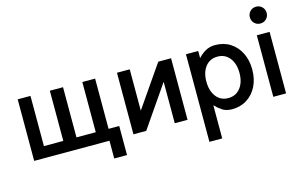

<svg xmlns="http://www.w3.org/2000/svg" viewBox="-109 -1022 2419 1530"><g transform="rotate(-15 1100.5 -257.0)"><path d="M167 -507.8V-93.8H326.7V-507.8H435.5V-93.8H594.7V-507.8H700.2V-93.3H788.1V146.5H682.6V0H61.5V-507.8Z M1221.2 -507.8H1326.7V0H1221.2V-341.8L985.8 0H880.4V-507.8H985.8V-167Z M1555.2 -58.6V214.8H1449.7V-507.8H1550.8V-449.2Q1575.7 -477.1 1610.4 -497.8Q1645 -518.6 1692.9 -518.6Q1763.2 -518.6 1816.4 -484.4Q1869.6 -450.2 1899.2 -390.4Q1928.7 -330.6 1928.7 -253.9Q1928.7 -177.2 1899.2 -117.4Q1869.6 -57.6 1816.4 -23.4Q1763.2 10.7 1692.9 10.7Q1645 10.7 1613 -10Q1581.1 -30.8 1555.2 -58.6ZM1550.3 -254.9Q1550.3 -178.2 1586.9 -130.6Q1623.5 -83 1686.5 -83Q1749 -83 1786.1 -130.1Q1823.2 -177.2 1823.2 -253.9Q1823.2 -331.1 1786.1 -377.9Q1749 -424.8 1686.5 -424.8Q1624 -424.8 1587.2 -378.4Q1550.3 -332 1550.3 -254.9Z M2034.2 0V-507.8H2139.6V0ZM2017.6 -660.2Q2017.6 -689.5 2037.6 -709.5Q2057.6 -729.5 2086.9 -729.5Q2116.2 -729.5 2136.2 -709.5Q2156.2 -689.5 2156.2 -660.2Q2156.2 -630.9 2136.2 -610.8Q2116.2 -590.8 2086.9 -590.8Q2057.6 -590.8 2037.6 -610.8Q2017.6 -630.9 2017.6 -660.2Z"/></g></svg>

Font: Giphurs Medium
Style: Regular
Weight: 500
Version: Version 0.920; ttfautohint (v1.8.4.7-5d5b)